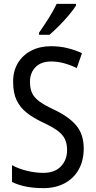

<svg xmlns="http://www.w3.org/2000/svg" viewBox="-20 -963 494 993"><path d="M413 -195Q413 -133 387.5 -87Q362 -41 315 -15.5Q268 10 205 10Q106 10 42 -22V-109Q76 -90 119.5 -79.5Q163 -69 204 -69Q263 -69 295 -102.5Q327 -136 327 -187Q327 -221 315 -245Q303 -269 275 -289Q247 -309 199 -331Q151 -354 117.5 -380.5Q84 -407 66 -444.5Q48 -482 48 -538Q47 -594 72 -636Q97 -678 141.5 -701Q186 -724 244 -724Q291 -724 331.5 -713.5Q372 -703 404 -688L377 -611Q344 -627 311 -636Q278 -645 245 -645Q192 -645 163.5 -615.5Q135 -586 135 -540Q135 -504 146.5 -480.5Q158 -457 185 -437.5Q212 -418 259 -396Q336 -360 374.5 -314Q413 -268 413 -195ZM373 -934Q360 -913 336 -884.5Q312 -856 284.5 -828.5Q257 -801 236 -783H182V-794Q208 -831 232.5 -870Q257 -909 273 -943H373Z"/></svg>

Font: Noto Sans Tamil Condensed
Style: Regular
Weight: 400
Width: 3
Designer: Jelle Bosma - Monotype Design Team
Foundry: Monotype Imaging Inc.
Version: Version 2.004; ttfautohint (v1.8.4.7-5d5b)